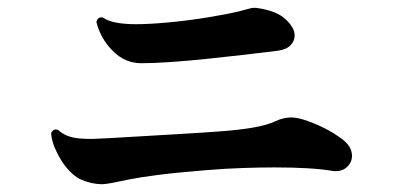

<svg xmlns="http://www.w3.org/2000/svg" viewBox="-20 -624 1040 492"><path d="M238 -152Q213 -153 188.5 -163.5Q164 -174 141 -207Q129 -225 120.5 -245Q112 -265 111 -283Q118 -297 130 -290Q144 -278 161.5 -273Q179 -268 216 -268Q224 -268 260 -270Q296 -272 345.5 -275Q395 -278 447 -281Q499 -284 539 -287Q585 -290 625 -296.5Q665 -303 687 -314Q707 -323 726 -323Q739 -323 756 -318Q782 -310 809.5 -296.5Q837 -283 860 -265Q872 -255 877 -245Q882 -235 882 -225Q882 -207 868 -195Q854 -183 832 -186Q780 -195 683 -195Q646 -195 602 -193.5Q558 -192 509 -188Q434 -182 387 -176Q340 -170 312.5 -164.5Q285 -159 268.5 -155.5Q252 -152 238 -152ZM342 -462Q300 -462 268.5 -494Q237 -526 227 -568Q231 -582 244 -579Q267 -562 329 -562Q362 -562 411 -566.5Q460 -571 509.5 -579Q559 -587 593 -595Q597 -596 604 -598Q614 -601 623 -603Q632 -605 642 -603Q689 -596 712 -574.5Q735 -553 735 -533Q735 -519 724.5 -508Q714 -497 692 -494Q652 -489 604.5 -483.5Q557 -478 508.5 -473Q460 -468 416.5 -465Q373 -462 342 -462Z"/></svg>

Font: Zen Antique
Style: Regular
Weight: 400
Designer: Yoshimichi Ohira
Foundry: Positype
Version: Version 1.001